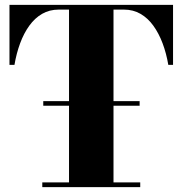

<svg xmlns="http://www.w3.org/2000/svg" viewBox="-20 -770 743 790"><path d="M158 -335V-354H554.5V-335ZM154 0V-19.5H264V-730.5H221.5Q183.5 -730.5 153.2 -713Q123 -695.5 100.5 -664.2Q78 -633 62.8 -591.8Q47.5 -550.5 39.5 -503H19V-750H692V-503H672.5Q664.5 -550.5 649 -591.8Q633.5 -633 611 -664.2Q588.5 -695.5 558.2 -713Q528 -730.5 490 -730.5H447V-19.5H557V0Z"/></svg>

Font: Bodoni Moda 11pt ExtraBold
Style: Regular
Weight: 800
Designer: Owen Earl
Foundry: indestructible type
Version: Version 2.004